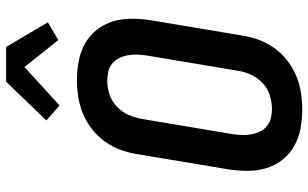

<svg xmlns="http://www.w3.org/2000/svg" viewBox="-214 -806 1027 640"><g transform="rotate(-90 300.0 -485.5)"><path d="M256 8Q223 8 191.5 2Q160 -4 133.5 -19Q107 -34 88 -58Q69 -82 60 -111.5Q51 -141 51 -173.5Q51 -206 56 -238L107 -543Q111 -570 121 -597.5Q131 -625 148.5 -649.5Q166 -674 189.5 -692.5Q213 -711 240.5 -722.5Q268 -734 296.5 -738.5Q325 -743 353 -743Q386 -743 417.5 -737Q449 -731 475.5 -716Q502 -701 521 -677Q540 -653 549 -623.5Q558 -594 558 -561.5Q558 -529 553 -497L502 -192Q498 -165 488 -137.5Q478 -110 460.5 -85.5Q443 -61 419.5 -42.5Q396 -24 368.5 -12.5Q341 -1 312.5 3.5Q284 8 256 8ZM257 -93Q280 -93 303.5 -100.5Q327 -108 344.5 -125Q362 -142 372 -164Q382 -186 385 -209L436 -513Q438 -529 438.5 -544.5Q439 -560 436 -575Q433 -590 426.5 -603Q420 -616 408.5 -625.5Q397 -635 382 -638.5Q367 -642 352 -642Q329 -642 306 -634.5Q283 -627 265 -610Q247 -593 237.5 -571Q228 -549 224 -526L173 -222Q171 -206 170.5 -190.5Q170 -175 173 -160Q176 -145 182.5 -132Q189 -119 200.5 -109.5Q212 -100 227 -96.5Q242 -93 257 -93ZM269 -801 219 -845 348 -979H464L546 -840L487 -805L397 -918Z"/></g></svg>

Font: Iosevka Aile
Style: Bold Italic
Weight: 700
Italic angle: -9°
Designer: Belleve Invis
Foundry: Belleve Invis
Version: Version 28.0.1; ttfautohint (v1.8.4)